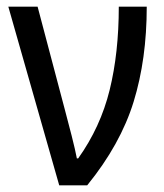

<svg xmlns="http://www.w3.org/2000/svg" viewBox="-20 -557 493 577"><path d="M158 0H242Q342 -123 381.5 -251Q421 -379 421 -537H337Q337 -398 309.5 -286.5Q282 -175 215 -81H211Q206 -107 195.5 -148.5Q185 -190 175 -227L93 -537H5Z"/></svg>

Font: Noto Sans Display SemiCondensed
Style: Regular
Weight: 400
Width: 4
Designer: Monotype Design team
Foundry: Monotype Imaging Inc.
Version: 1.000